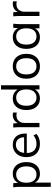

<svg xmlns="http://www.w3.org/2000/svg" viewBox="1322 -2098 992 3675"><g transform="rotate(-90 1817.5 -260.0)"><path d="M79 216V-386Q79 -414 76.5 -443.5Q74 -473 71 -502H149L157 -409Q179 -457 224.5 -484Q270 -511 330 -511Q398 -511 448 -480Q498 -449 525.5 -390.5Q553 -332 553 -251Q553 -130 492.5 -60.5Q432 9 330 9Q272 9 227 -17Q182 -43 160 -89V216ZM314 -57Q386 -57 428.5 -106.5Q471 -156 471 -251Q471 -347 428.5 -396.5Q386 -446 314 -446Q243 -446 200.5 -396.5Q158 -347 158 -251Q158 -156 200.5 -106.5Q243 -57 314 -57Z M902 9Q784 9 716 -59.5Q648 -128 648 -250Q648 -329 678 -387.5Q708 -446 761.5 -478.5Q815 -511 886 -511Q989 -511 1044 -446.5Q1099 -382 1099 -273V-243H727Q728 -151 774.5 -104Q821 -57 904 -57Q949 -57 988 -70Q1027 -83 1064 -115L1092 -58Q1059 -26 1008.5 -8.5Q958 9 902 9ZM886 -451Q819 -451 778 -409Q737 -367 729 -294H1029Q1026 -369 989.5 -410Q953 -451 886 -451Z M1221 0V-381Q1221 -411 1219.5 -442Q1218 -473 1215 -502H1293L1300 -414Q1322 -463 1364.5 -487Q1407 -511 1454 -511Q1483 -511 1502 -505L1501 -433Q1487 -438 1474 -439.5Q1461 -441 1445 -441Q1400 -441 1368 -420Q1336 -399 1319.5 -366Q1303 -333 1303 -296V0Z M1770 9Q1670 9 1609.5 -60.5Q1549 -130 1549 -251Q1549 -373 1609.5 -442Q1670 -511 1770 -511Q1828 -511 1873.5 -485.5Q1919 -460 1942 -415V-736H2023V0H1943V-89Q1920 -43 1874.5 -17Q1829 9 1770 9ZM1787 -57Q1858 -57 1901 -106.5Q1944 -156 1944 -251Q1944 -347 1901 -396.5Q1858 -446 1787 -446Q1716 -446 1673.5 -396.5Q1631 -347 1631 -251Q1631 -156 1673.5 -106.5Q1716 -57 1787 -57Z M2386 9Q2277 9 2213 -60.5Q2149 -130 2149 -251Q2149 -372 2213 -441.5Q2277 -511 2386 -511Q2459 -511 2512.5 -479.5Q2566 -448 2595.5 -390Q2625 -332 2625 -251Q2625 -171 2595.5 -112.5Q2566 -54 2512.5 -22.5Q2459 9 2386 9ZM2386 -57Q2458 -57 2500 -106.5Q2542 -156 2542 -251Q2542 -347 2500 -396.5Q2458 -446 2386 -446Q2315 -446 2273 -396.5Q2231 -347 2231 -251Q2231 -156 2273 -106.5Q2315 -57 2386 -57Z M2942 9Q2841 9 2780.5 -60.5Q2720 -130 2720 -251Q2720 -373 2780.5 -442Q2841 -511 2942 -511Q3002 -511 3048 -484Q3094 -457 3115 -409L3124 -502H3202Q3199 -473 3196.5 -443.5Q3194 -414 3194 -386V0H3113V-88Q3090 -42 3044.5 -16.5Q2999 9 2942 9ZM2958 -57Q3030 -57 3072 -106.5Q3114 -156 3114 -251Q3114 -347 3072 -396.5Q3030 -446 2958 -446Q2887 -446 2844.5 -396.5Q2802 -347 2802 -251Q2802 -156 2844.5 -106.5Q2887 -57 2958 -57Z M3349 0V-381Q3349 -411 3347.5 -442Q3346 -473 3343 -502H3421L3428 -414Q3450 -463 3492.5 -487Q3535 -511 3582 -511Q3611 -511 3630 -505L3629 -433Q3615 -438 3602 -439.5Q3589 -441 3573 -441Q3528 -441 3496 -420Q3464 -399 3447.5 -366Q3431 -333 3431 -296V0Z"/></g></svg>

Font: Mulish
Style: Regular
Weight: 400
Designer: Vernon Adams
Foundry: Vernon Adams
Version: Version 3.603; ttfautohint (v1.8.3)